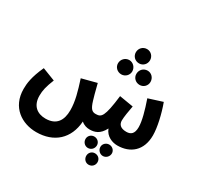

<svg xmlns="http://www.w3.org/2000/svg" viewBox="-204 -1011 1551 1504"><g transform="rotate(30 571.0 -259.0)"><path d="M715 -637C750 -637 778 -665 778 -701C778 -737 750 -766 715 -766C678 -766 650 -737 650 -701C650 -665 678 -637 715 -637ZM637 -493C672 -493 701 -521 701 -556C701 -592 672 -622 637 -622C601 -622 572 -592 572 -556C572 -521 601 -493 637 -493ZM803 -493C838 -493 866 -521 866 -556C866 -593 838 -622 803 -622C766 -622 738 -593 738 -556C738 -521 766 -493 803 -493ZM286 232C446 232 551 137 562 -23C585 -2 614 5 637 5C684 5 728 -8 763 -76C786 -15 845 5 889 5C1005 5 1092 -65 1092 -203C1092 -274 1067 -384 1034 -473L908 -433C940 -341 963 -258 963 -203C963 -140 934 -123 896 -123C841 -123 822 -150 822 -183C822 -214 832 -272 841 -320L715 -341C691 -140 669 -125 621 -124C587 -123 569 -138 549 -205C542 -227 531 -267 512 -343L378 -308C410 -209 433 -130 433 -50C433 42 394 104 296 104C222 104 166 63 166 -29C166 -75 175 -115 204 -187L88 -232C38 -123 32 -60 32 -13C32 154 157 232 286 232ZM832 30C804 30 780 52 780 80C780 109 804 133 832 133C860 133 884 109 884 80C884 52 860 30 832 30ZM699 34C671 34 648 56 648 84C648 114 671 137 699 137C728 137 751 114 751 84C751 56 728 34 699 34ZM769 145C741 145 719 167 719 196C719 225 741 248 769 248C799 248 821 225 821 196C821 167 799 145 769 145Z"/></g></svg>

Font: Noto Sans Arabic UI XCn
Style: Bold
Weight: 700
Width: 2
Designer: Monotype Design Team, Nadine Chahine and Nizar Qandah
Foundry: Monotype Imaging Inc.
Version: Version 2.010